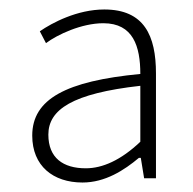

<svg xmlns="http://www.w3.org/2000/svg" viewBox="-20 -827 408 405"><path d="M154 -442C202 -442 242 -468 273 -494H277L284 -451H309V-672C309 -752 284 -807 200 -807C143 -807 90 -779 64 -761L77 -736C101 -754 152 -778 198 -778C261 -778 276 -729 276 -671C119 -656 48 -618 48 -541C48 -477 92 -442 154 -442ZM161 -472C113 -472 82 -494 82 -543C82 -596 133 -630 276 -646V-528C235 -489 196 -472 161 -472Z"/></svg>

Font: Noto Sans JP Thin
Style: Regular
Weight: 100
Designer: Ryoko NISHIZUKA 西塚涼子 (kana, bopomofo & ideographs); Paul D. Hunt (Latin, Greek & Cyrillic); Sandoll Communications 산돌커뮤니
Foundry: Adobe
Version: Version 2.004;hotconv 1.0.118;makeotfexe 2.5.65603